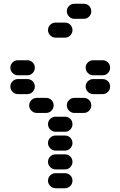

<svg xmlns="http://www.w3.org/2000/svg" viewBox="-20 -1010 640 1020"><path d="M235 -50Q235 -34 247 -22Q259 -10 275 -10H325Q342 -10 353.5 -22Q365 -34 365 -50Q365 -67 353.5 -78.5Q342 -90 325 -90H275Q259 -90 247 -78.5Q235 -67 235 -50ZM235 -150Q235 -134 247 -122Q259 -110 275 -110H325Q342 -110 353.5 -122Q365 -134 365 -150Q365 -167 353.5 -178.5Q342 -190 325 -190H275Q259 -190 247 -178.5Q235 -167 235 -150ZM235 -250Q235 -234 247 -222Q259 -210 275 -210H325Q342 -210 353.5 -222Q365 -234 365 -250Q365 -267 353.5 -278.5Q342 -290 325 -290H275Q259 -290 247 -278.5Q235 -267 235 -250ZM235 -350Q235 -334 247 -322Q259 -310 275 -310H325Q342 -310 353.5 -322Q365 -334 365 -350Q365 -367 353.5 -378.5Q342 -390 325 -390H275Q259 -390 247 -378.5Q235 -367 235 -350ZM335 -450Q335 -434 347 -422Q359 -410 375 -410H425Q442 -410 453.5 -422Q465 -434 465 -450Q465 -467 453.5 -478.5Q442 -490 425 -490H375Q359 -490 347 -478.5Q335 -467 335 -450ZM135 -450Q135 -434 147 -422Q159 -410 175 -410H225Q242 -410 253.5 -422Q265 -434 265 -450Q265 -467 253.5 -478.5Q242 -490 225 -490H175Q159 -490 147 -478.5Q135 -467 135 -450ZM435 -550Q435 -534 447 -522Q459 -510 475 -510H525Q542 -510 553.5 -522Q565 -534 565 -550Q565 -567 553.5 -578.5Q542 -590 525 -590H475Q459 -590 447 -578.5Q435 -567 435 -550ZM35 -550Q35 -534 47 -522Q59 -510 75 -510H125Q142 -510 153.5 -522Q165 -534 165 -550Q165 -567 153.5 -578.5Q142 -590 125 -590H75Q59 -590 47 -578.5Q35 -567 35 -550ZM435 -650Q435 -634 447 -622Q459 -610 475 -610H525Q542 -610 553.5 -622Q565 -634 565 -650Q565 -667 553.5 -678.5Q542 -690 525 -690H475Q459 -690 447 -678.5Q435 -667 435 -650ZM35 -650Q35 -634 47 -622Q59 -610 75 -610H125Q142 -610 153.5 -622Q165 -634 165 -650Q165 -667 153.5 -678.5Q142 -690 125 -690H75Q59 -690 47 -678.5Q35 -667 35 -650ZM235 -850Q235 -834 247 -822Q259 -810 275 -810H325Q342 -810 353.5 -822Q365 -834 365 -850Q365 -867 353.5 -878.5Q342 -890 325 -890H275Q259 -890 247 -878.5Q235 -867 235 -850ZM335 -950Q335 -934 347 -922Q359 -910 375 -910H425Q442 -910 453.5 -922Q465 -934 465 -950Q465 -967 453.5 -978.5Q442 -990 425 -990H375Q359 -990 347 -978.5Q335 -967 335 -950Z"/></svg>

Font: Matrix Sans Raster
Style: Regular
Weight: 400
Designer: Brad Neil
Version: Version 1.100